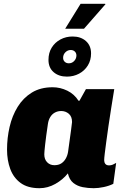

<svg xmlns="http://www.w3.org/2000/svg" viewBox="-20 -980 668 1010"><path d="M188 10Q126 10 88.5 -17.5Q51 -45 34 -91Q17 -137 17 -193Q17 -254 30.5 -312.5Q44 -371 73 -418Q102 -465 147.5 -493Q193 -521 257 -521Q297 -521 334 -503Q371 -485 393 -450H398L432 -511H581Q573 -461 565 -411.5Q557 -362 550.5 -316.5Q544 -271 539 -234Q534 -197 531 -172Q528 -147 528 -137Q528 -126 534 -118Q540 -110 554 -110Q564 -110 573.5 -114Q583 -118 591 -123L576 -13Q554 -2 525.5 4Q497 10 473 10Q443 10 415 4.5Q387 -1 366 -17.5Q345 -34 337 -68Q311 -35 271 -12.5Q231 10 188 10ZM266 -111Q288 -111 302.5 -120.5Q317 -130 326 -146Q335 -162 338 -181Q349 -263 354 -297.5Q359 -332 359 -338Q359 -367 342 -381.5Q325 -396 302 -396Q284 -396 269 -388Q254 -380 244.5 -364.5Q235 -349 232 -328Q222 -261 217.5 -220Q213 -179 213 -168Q213 -142 228 -126.5Q243 -111 266 -111ZM323 -829 404 -960H533L535 -958L422 -829ZM332 -577Q289 -577 262 -600.5Q235 -624 235 -665Q235 -702 252 -729.5Q269 -757 298 -772.5Q327 -788 362 -788Q405 -788 432 -764Q459 -740 459 -699Q459 -663 442 -635.5Q425 -608 396 -592.5Q367 -577 332 -577ZM342 -647Q359 -647 370.5 -659.5Q382 -672 382 -688Q382 -701 373.5 -709Q365 -717 352 -717Q336 -717 324 -705Q312 -693 312 -676Q312 -663 320.5 -655Q329 -647 342 -647Z"/></svg>

Font: Chivo Medium Black
Style: Italic
Weight: 900
Italic angle: -8.05°
Version: Version 2.002